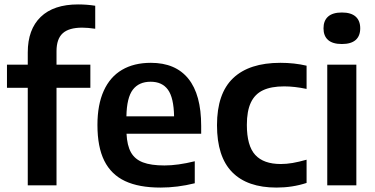

<svg xmlns="http://www.w3.org/2000/svg" viewBox="-20 -838 1696 868"><path d="M235.5 -606.5V-545.5H388.5V-441H235.5V0H105.5V-441H11.5V-545.5H105.5V-601Q105.5 -705 164 -761.5Q222.5 -818 333 -818Q373 -818 410.5 -812V-708Q376.5 -713 351.5 -713Q291.5 -713 263.5 -687.5Q235.5 -662 235.5 -606.5Z M889.5 -233.5H552Q554.5 -180.5 572 -149.2Q589.5 -118 626 -104Q662.5 -90 723.5 -90Q783.5 -90 860.5 -109V-9.5Q782 10 705.5 10Q608 10 545.2 -19.5Q482.5 -49 451.5 -111.2Q420.5 -173.5 420.5 -273Q420.5 -364.5 449 -427.5Q477.5 -490.5 531.5 -522.2Q585.5 -554 662 -554Q773.5 -554 831.5 -482.2Q889.5 -410.5 889.5 -269ZM551.5 -312H767Q765.5 -396.5 739.2 -432.5Q713 -468.5 661 -468.5Q608 -468.5 580.5 -432.5Q553 -396.5 551.5 -312Z M961 -272Q961 -415.5 1034 -484.8Q1107 -554 1247.5 -554Q1311 -554 1366 -541V-436Q1311.5 -447.5 1264.5 -447.5Q1206 -447.5 1169 -430Q1132 -412.5 1114 -374.2Q1096 -336 1096 -273.5Q1096 -179 1133.8 -137.8Q1171.5 -96.5 1249.5 -96.5Q1275 -96.5 1302.8 -101.2Q1330.5 -106 1366 -116V-11Q1302 10 1230 10Q1098 10 1029.5 -59.8Q961 -129.5 961 -272Z M1459.5 0V-545.5H1591V0ZM1442.5 -710Q1442.5 -744.5 1463.2 -763Q1484 -781.5 1525.5 -781.5Q1567 -781.5 1587.8 -763Q1608.5 -744.5 1608.5 -710Q1608.5 -675.5 1587.8 -657.2Q1567 -639 1525.5 -639Q1484 -639 1463.2 -657.2Q1442.5 -675.5 1442.5 -710Z"/></svg>

Font: Encode Sans SemiBold
Style: Regular
Weight: 600
Designer: Multiple Designers
Foundry: Impallari Type
Version: Version 2.000